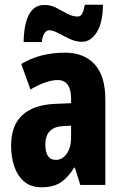

<svg xmlns="http://www.w3.org/2000/svg" viewBox="-20 -783 518 813"><path d="M255 -560Q336 -560 381 -510.5Q426 -461 426 -362V0H320L297 -73H294Q268 -31 237 -10.5Q206 10 156 10Q110 10 81.5 -15Q53 -40 40 -80Q27 -120 27 -165Q27 -252 74.5 -295.5Q122 -339 211 -343L281 -346V-364Q281 -444 224 -444Q177 -444 109 -404L70 -512Q149 -560 255 -560ZM247 -249Q172 -245 172 -171Q172 -106 217 -106Q244 -106 262.5 -132Q281 -158 281 -201V-251ZM80 -605Q80 -628 83.5 -655Q87 -682 96 -706.5Q105 -731 122.5 -746.5Q140 -762 168 -762Q195 -762 219 -749.5Q243 -737 265 -725Q287 -713 309 -713Q322 -713 328.5 -726Q335 -739 339 -763H416Q415 -686 389.5 -646Q364 -606 327 -606Q302 -606 276 -618Q250 -630 227 -642.5Q204 -655 188 -655Q178 -655 169 -643.5Q160 -632 157 -605Z"/></svg>

Font: Noto Sans ExtraCondensed ExtraBold
Style: Regular
Weight: 800
Width: 2
Designer: Monotype Design Team
Foundry: Monotype Imaging Inc.
Version: Version 2.013; ttfautohint (v1.8.4.7-5d5b)